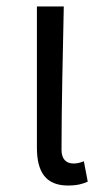

<svg xmlns="http://www.w3.org/2000/svg" viewBox="-20 -560 325 593"><path d="M190 13C218 13 236 8 251 1L239 -62C227 -57 217 -55 207 -55C185 -55 170 -68 170 -97C170 -234 174 -391 177 -540H94V-104C94 -28 122 13 190 13Z"/></svg>

Font: Noto Sans CJK HK DemiLight
Style: Regular
Weight: 350
Designer: Ryoko NISHIZUKA 西塚涼子 (kana, bopomofo & ideographs); Paul D. Hunt (Latin, Greek & Cyrillic); Sandoll Communications 산돌커뮤니
Foundry: Adobe
Version: Version 2.004;hotconv 1.0.118;makeotfexe 2.5.65603